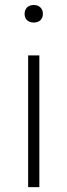

<svg xmlns="http://www.w3.org/2000/svg" viewBox="-20 -768 277 788"><path d="M95.5 0V-540.5H141.5V0ZM118.5 -675.5Q101.5 -675.5 91.2 -685Q81 -694.5 81 -711Q81 -727.5 91.2 -737.5Q101.5 -747.5 118.5 -747.5Q135.5 -747.5 145.8 -737.5Q156 -727.5 156 -711Q156 -694.5 145.8 -685Q135.5 -675.5 118.5 -675.5Z"/></svg>

Font: Encode Sans Expanded Expanded ExtraLight
Style: Regular
Weight: 200
Width: 7
Designer: Multiple Designers
Foundry: Impallari Type
Version: Version 3.000; ttfautohint (v1.8.3) -l 8 -r 50 -G 200 -x 14 